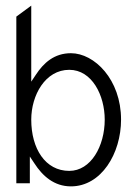

<svg xmlns="http://www.w3.org/2000/svg" viewBox="-20 -651 494 682"><path d="M38 0H86V-95L102 -71C131 -26 172 11 232 11C340 11 410 -106 410 -226C410 -369 315 -462 232 -462C173 -462 135 -428 107 -385L91 -361V-631L38 -592ZM91 -226C91 -313 141 -403 226 -403C307 -403 352 -312 352 -226C352 -132 303 -44 226 -44C141 -44 91 -123 91 -226Z"/></svg>

Font: Charger Sport
Style: ExLitNrw
Weight: 200
Designer: Jasper
Foundry: Cannot Into Space Fonts
Version: Version 1.1